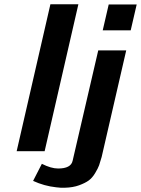

<svg xmlns="http://www.w3.org/2000/svg" viewBox="-20 -708 660 899"><path d="M135 139 176 59Q219 81 252 81Q312 81 320 45L440 -472H571L456 27Q449 52 444 66Q439 80 425.5 102.5Q412 125 395.5 137Q379 149 350.5 159.5Q322 170 284 171Q265 172 243 169Q187 163 135 139ZM461 -566 489 -687H620L592 -566ZM58 0 216 -688H347L189 0Z"/></svg>

Font: Coval
Style: ExtraBold Italic
Weight: 800
Foundry: Context Ltd
Version: Version 001.000